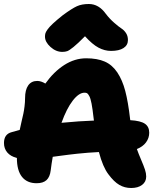

<svg xmlns="http://www.w3.org/2000/svg" viewBox="-20 -939 820 965"><path d="M293 -678.2Q261.2 -678.2 233.6 -703.1Q206.1 -728 206.1 -754.9Q206.1 -764.6 208.3 -771.7Q210.4 -778.8 219 -791Q227.5 -803.2 246.1 -820.6Q264.6 -837.9 295.9 -862.8Q341.8 -896.5 366.5 -907.7Q391.1 -918.9 426.8 -918.9Q476.6 -918.9 512.2 -869.1Q531.2 -844.2 554 -824.5Q576.7 -804.7 590.3 -795.9Q604 -787.1 613.5 -772.5Q623 -757.8 623 -737.8Q623 -711.9 600.8 -697.5Q578.6 -683.1 538.1 -683.1Q505.9 -683.1 475.1 -699.5Q444.3 -715.8 407.2 -756.8Q371.1 -720.2 349.6 -702.9Q328.1 -685.5 317.9 -681.9Q307.6 -678.2 293 -678.2ZM639.2 5.9Q606.4 5.9 579.6 -9.8Q552.7 -25.4 524.9 -63Q496.6 -100.1 477.1 -174.8Q449.2 -173.3 422.6 -171.4Q396 -169.4 369.1 -166.5Q342.3 -163.6 326.2 -161.6Q310.1 -159.7 281.7 -155.8Q253.4 -151.9 245.1 -150.9Q238.8 -115.7 234.9 -83Q231 -49.8 213.9 -33.9Q196.8 -18.1 164.1 -18.1Q116.2 -18.1 90.6 -50Q64.9 -82 64.9 -145Q32.7 -153.3 16.4 -172.9Q0 -192.4 0 -220.2Q0 -265.1 39.1 -274.9Q71.8 -284.7 79.1 -286.1Q82 -301.3 88.1 -327.1Q94.2 -353 97.4 -367.7Q100.6 -382.3 103.3 -404.1Q106 -425.8 106 -445.8Q106 -487.3 121.8 -509.8Q137.7 -532.2 167 -532.2Q186.5 -532.2 208 -519Q250 -578.1 302.7 -612.1Q355.5 -646 413.1 -646Q468.8 -646 506.3 -629.6Q543.9 -613.3 569.6 -575Q595.2 -536.6 609.6 -481.7Q624 -426.8 633.8 -341.8Q633.8 -340.3 634.3 -338.1Q634.8 -335.9 634.8 -335Q686.5 -332 708.3 -317.1Q730 -302.2 730 -272Q730 -245.1 713.9 -223.4Q697.8 -201.7 668 -189.9Q675.8 -167.5 689.2 -136.2Q702.6 -105 708.7 -86.4Q714.8 -67.9 714.8 -51.8Q714.8 -25.4 694.3 -9.8Q673.8 5.9 639.2 5.9ZM404.8 -473.1Q376.5 -473.1 345.7 -433.3Q314.9 -393.6 289.1 -321.8Q380.4 -330.6 452.1 -333Q451.7 -335 451.2 -339.8Q450.7 -344.7 450.2 -347.2Q445.3 -391.6 440.2 -418.2Q435.1 -444.8 428.7 -456.3Q422.4 -467.8 417.7 -470.5Q413.1 -473.1 404.8 -473.1Z"/></svg>

Font: Shantell Sans Irregular
Style: Regular
Weight: 800
Designer: Stephen Nixon, Anya Danilova, Shantell Martin
Foundry: Arrow Type
Version: Version 1.006;[9816181b4]